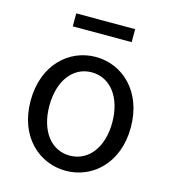

<svg xmlns="http://www.w3.org/2000/svg" viewBox="-111 -826 828 929"><g transform="rotate(15 303.0 -361.5)"><path d="M303 13C436 13 554 -91 554 -271C554 -452 436 -557 303 -557C170 -557 52 -452 52 -271C52 -91 170 13 303 13ZM303 -63C209 -63 146 -146 146 -271C146 -396 209 -480 303 -480C397 -480 461 -396 461 -271C461 -146 397 -63 303 -63ZM156 -671H451V-736H156Z"/></g></svg>

Font: Noto Sans Mono CJK HK
Style: Regular
Weight: 400
Designer: Ryoko NISHIZUKA 西塚涼子 (kana, bopomofo & ideographs); Paul D. Hunt (Latin, Greek & Cyrillic); Sandoll Communications 산돌커뮤니
Foundry: Adobe
Version: Version 2.004;hotconv 1.0.118;makeotfexe 2.5.65603